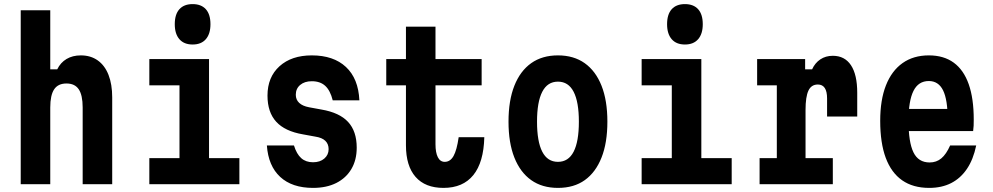

<svg xmlns="http://www.w3.org/2000/svg" viewBox="-20 -898 4840 936"><path d="M81 0V-848H225V-560H259Q275 -593 304.5 -610.5Q334 -628 374 -628Q422 -628 456.5 -603.5Q491 -579 509 -533Q527 -487 527 -423V0H383V-374Q383 -434 364 -462.5Q345 -491 304 -491Q263 -491 244 -462.5Q225 -434 225 -374V0Z M708 -610H999V-127H1147V0H708V-127H855V-482H708ZM919 -681Q877 -681 854.5 -707Q832 -733 832 -780Q832 -828 854.5 -853Q877 -878 919 -878Q961 -878 983.5 -853Q1006 -828 1006 -780Q1006 -733 983.5 -707Q961 -681 919 -681Z M1413 -189Q1426 -147 1448.5 -127Q1471 -107 1506 -107Q1540 -107 1561 -125Q1582 -143 1582 -171Q1582 -196 1566 -211.5Q1550 -227 1517 -232L1457 -243Q1369 -258 1326.5 -304.5Q1284 -351 1284 -432Q1284 -522 1342.5 -575Q1401 -628 1500 -628Q1606 -628 1666.5 -571.5Q1727 -515 1732 -409H1602Q1590 -457 1565.5 -479.5Q1541 -502 1500 -502Q1465 -502 1443.5 -484Q1422 -466 1422 -436Q1422 -412 1438.5 -396.5Q1455 -381 1487 -375L1547 -364Q1635 -349 1677 -303.5Q1719 -258 1719 -178Q1719 -118 1693 -74Q1667 -30 1619.5 -6Q1572 18 1506 18Q1404 18 1346 -35.5Q1288 -89 1281 -189Z M2103 -768V-610H2328V-482H2103V-195Q2103 -154 2114.5 -131.5Q2126 -109 2148 -109Q2175 -109 2191 -137.5Q2207 -166 2216 -229H2341Q2338 -107 2287.5 -44.5Q2237 18 2142 18Q2053 18 2006 -35.5Q1959 -89 1959 -190V-482H1863V-610H1959V-768Z M2700 18Q2623 18 2569.5 -20Q2516 -58 2487.5 -130Q2459 -202 2459 -305Q2459 -408 2487.5 -480Q2516 -552 2569.5 -590Q2623 -628 2700 -628Q2777 -628 2830.5 -590Q2884 -552 2912.5 -480Q2941 -408 2941 -305Q2941 -202 2912.5 -130Q2884 -58 2831 -20Q2778 18 2700 18ZM2700 -109Q2751 -109 2776.5 -158.5Q2802 -208 2802 -305Q2802 -401 2776.5 -450.5Q2751 -500 2700 -500Q2649 -500 2623.5 -450.5Q2598 -401 2598 -305Q2598 -208 2623.5 -158.5Q2649 -109 2700 -109Z M3108 -610H3399V-127H3547V0H3108V-127H3255V-482H3108ZM3319 -681Q3277 -681 3254.5 -707Q3232 -733 3232 -780Q3232 -828 3254.5 -853Q3277 -878 3319 -878Q3361 -878 3383.5 -853Q3406 -828 3406 -780Q3406 -733 3383.5 -707Q3361 -681 3319 -681Z M3671 -610H3905V-560H3939Q3953 -591 3979 -608.5Q4005 -626 4040 -626Q4098 -626 4128.5 -580Q4159 -534 4159 -446V-330H4012V-418Q4012 -486 3967 -486Q3935 -486 3921 -456Q3907 -426 3907 -362V-127H4040V0H3683V-127H3767V-482H3671Z M4377 -367H4651L4600 -315Q4600 -412 4577.5 -457.5Q4555 -503 4508 -503Q4457 -503 4433 -454.5Q4409 -406 4409 -309Q4409 -205 4433 -155.5Q4457 -106 4512 -106Q4545 -106 4569 -126Q4593 -146 4612 -189H4739Q4725 -121 4694 -75Q4663 -29 4617 -5.5Q4571 18 4510 18Q4431 18 4378 -19Q4325 -56 4298 -128.5Q4271 -201 4271 -309Q4271 -411 4299 -482Q4327 -553 4380 -590.5Q4433 -628 4508 -628Q4581 -628 4629.5 -592.5Q4678 -557 4702.5 -487.5Q4727 -418 4727 -315Q4727 -298 4726.5 -285.5Q4726 -273 4724 -259H4377Z"/></svg>

Font: Martian Mono Condensed SemiBold
Style: Regular
Weight: 600
Width: 3
Designer: Roman Shamin
Foundry: Evil Martians
Version: Version 1.000